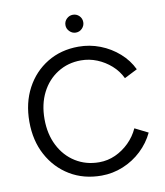

<svg xmlns="http://www.w3.org/2000/svg" viewBox="-96 -970 913 1061"><g transform="rotate(-10 360.5 -439.5)"><path d="M388 12Q288 12 211 -34.5Q134 -81 90 -162.5Q46 -244 46 -350Q46 -456 89.5 -537.5Q133 -619 209.5 -665.5Q286 -712 385 -712Q448 -712 506 -689.5Q564 -667 610 -626.5Q656 -586 681 -533L608 -496Q588 -538 553 -569Q518 -600 475 -617.5Q432 -635 385 -635Q312 -635 254 -598.5Q196 -562 163.5 -498Q131 -434 131 -350Q131 -266 164 -201Q197 -136 255.5 -99.5Q314 -63 388 -63Q436 -63 479 -82.5Q522 -102 556.5 -136Q591 -170 611 -214L685 -177Q659 -122 613.5 -79Q568 -36 509.5 -12Q451 12 388 12ZM385 -791Q365 -791 350 -806Q335 -821 335 -841Q335 -862 350 -876.5Q365 -891 385 -891Q406 -891 420.5 -876.5Q435 -862 435 -841Q435 -821 420.5 -806Q406 -791 385 -791Z"/></g></svg>

Font: Figtree
Style: Regular
Weight: 400
Designer: Erik Kennedy
Foundry: Erik Kennedy
Version: Version 2.002